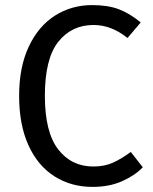

<svg xmlns="http://www.w3.org/2000/svg" viewBox="-20 -721 600 753"><path d="M532 -633 480 -572Q417 -623 347 -623Q261 -623 208.5 -557Q156 -491 156 -345Q156 -203 208 -135.5Q260 -68 346 -68Q390 -68 423 -83Q456 -98 493 -125L540 -65Q508 -32 458 -10Q408 12 343 12Q259 12 193.5 -29.5Q128 -71 91.5 -151.5Q55 -232 55 -345Q55 -458 93 -538.5Q131 -619 196 -660Q261 -701 341 -701Q403 -701 445.5 -685Q488 -669 532 -633Z"/></svg>

Font: FiraGO
Style: Regular
Weight: 400
Designer: bBox Type
Foundry: bBox Type GmbH
Version: Version 1.001;April 20, 2020;FontCreator 12.0.0.2555 64-bit